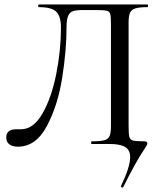

<svg xmlns="http://www.w3.org/2000/svg" viewBox="-20 -645 716 860"><path d="M529 195Q526 195 523.5 193Q521 191 522 188Q563 103 563 59Q563 27 540.5 13.5Q518 0 472 0H391Q388 0 388 -6Q388 -12 391 -12Q430 -12 447.5 -17Q465 -22 471 -36Q477 -50 477 -81V-538Q477 -572 473.5 -583Q470 -594 457.5 -597Q445 -600 407 -600H352Q322 -600 307 -595Q292 -590 285 -573.5Q278 -557 278 -522Q278 -419 258.5 -296Q239 -173 190 -80.5Q141 12 60 12Q36 12 22 1.5Q8 -9 8 -29Q8 -66 53 -66H74Q130 -66 170.5 -137Q211 -208 232 -314Q253 -420 253 -522Q253 -570 233 -591.5Q213 -613 154 -613Q151 -613 151 -619Q151 -625 154 -625H641Q643 -625 643 -619Q643 -613 641 -613Q604 -613 586.5 -607.5Q569 -602 562.5 -588Q556 -574 556 -544V-81Q556 -44 559.5 -31.5Q563 -19 576 -15.5Q589 -12 628 -12Q640 -12 640 -2Q640 2 635.5 9Q631 16 630 18Q590 76 532 193Q530 195 529 195Z"/></svg>

Font: Cormorant SC Medium
Style: Regular
Weight: 500
Designer: Christian Thalmann (Catharsis Fonts)
Foundry: Catharsis Fonts
Version: Version 4.000